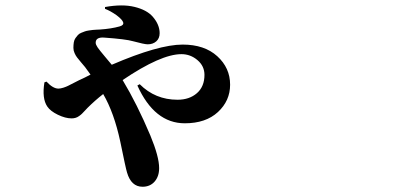

<svg xmlns="http://www.w3.org/2000/svg" viewBox="-20 -629 1540 724"><path d="M376 -595.7V-602.5Q441.4 -614.3 487.3 -603Q533.2 -591.8 555.7 -566.4Q582 -536.1 582 -503.9Q582 -484.4 569.3 -473.1Q556.6 -461.9 537.1 -461.9Q524.4 -461.9 481.4 -473.6Q455.1 -481.4 372.1 -487.3Q340.8 -489.3 340.8 -467.8Q340.8 -460.9 348.1 -450.2Q355.5 -439.5 374.5 -417Q393.6 -394.5 401.4 -384.8Q578.1 -460.9 668.9 -460.9Q751 -460.9 799.3 -417Q847.7 -373 847.7 -309.6Q847.7 -249 801.8 -206.5Q755.9 -164.1 676.8 -164.1Q562.5 -164.1 498 -306.6L506.8 -311.5Q565.4 -252.9 649.4 -252.9Q694.3 -252.9 722.7 -277.8Q751 -302.7 751 -346.7Q751 -379.9 724.6 -402.3Q698.2 -424.8 664.1 -424.8Q586.9 -424.8 442.4 -327.1Q497.1 -236.3 546.9 -118.2Q580.1 -38.1 580.1 4.9Q580.1 36.1 563 55.7Q545.9 75.2 517.6 75.2Q474.6 75.2 459 21.5Q454.1 5.9 433.6 -94.7Q410.2 -204.1 369.1 -274.4Q337.9 -250 310.5 -222.7Q307.6 -219.7 300.3 -211.9Q293 -204.1 289.1 -200.2Q285.2 -196.3 278.3 -191.4Q271.5 -186.5 264.6 -184.6Q257.8 -182.6 250 -182.6Q226.6 -182.6 198.2 -196.3Q169.9 -210 158.2 -227.5Q137.7 -257.8 147.5 -318.4L155.3 -321.3Q179.7 -294.9 200.2 -294.9Q208 -294.9 218.8 -298.3Q229.5 -301.8 236.3 -305.2Q243.2 -308.6 259.3 -316.9Q275.4 -325.2 279.3 -327.1Q286.1 -330.1 300.3 -336.9Q314.5 -343.8 321.3 -347.7Q310.5 -362.3 300.8 -376Q294.9 -382.8 285.2 -394.5Q275.4 -406.2 270.5 -412.6Q265.6 -418.9 261.2 -428.7Q256.8 -438.5 256.8 -448.2Q256.8 -460 258.3 -469.2Q259.8 -478.5 264.6 -485.4Q269.5 -492.2 273.9 -497.1Q278.3 -502 286.6 -505.4Q294.9 -508.8 300.3 -510.7Q305.7 -512.7 315.9 -514.2Q326.2 -515.6 330.1 -516.1Q334 -516.6 344.7 -517.1Q355.5 -517.6 356.4 -517.6Q399.4 -520.5 430.7 -529.3Q463.9 -538.1 419.9 -571.3Q396.5 -587.9 376 -595.7Z"/></svg>

Font: Bpmf Zihi Serif Heavy
Style: Heavy
Weight: 900
Foundry: But Ko
Version: Version 1.320